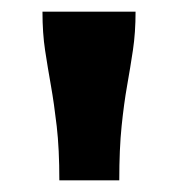

<svg xmlns="http://www.w3.org/2000/svg" viewBox="-20 -760 306 330"><path d="M213 -740H53Q53 -703 57.5 -673.5Q62 -644 67.5 -613Q73 -582 77.5 -543Q82 -504 82 -450H185Q185 -504 189 -543Q193 -582 198.5 -613Q204 -644 208.5 -674Q213 -704 213 -740Z"/></svg>

Font: Roboto Serif ExtraBold
Style: Regular
Weight: 800
Designer: Greg Gazdowicz
Foundry: Commercial Type
Version: Version 1.008